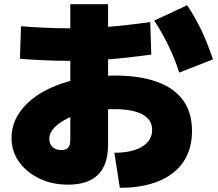

<svg xmlns="http://www.w3.org/2000/svg" viewBox="-20 -835 1040 915"><path d="M525 -107Q609 -107 657 -136Q705 -165 705 -216Q705 -249 684 -271Q663 -293 622.5 -304Q582 -315 522 -315Q460 -315 404.5 -304Q349 -293 306.5 -273Q264 -253 239.5 -227.5Q215 -202 215 -173Q215 -157 222 -145Q229 -133 242 -126.5Q255 -120 273 -120Q296 -120 305.5 -132Q315 -144 315 -170V-815H495V-145Q495 45 304 45Q228 45 167 15.5Q106 -14 70.5 -64Q35 -114 35 -178Q35 -242 71.5 -296.5Q108 -351 174 -391Q240 -431 329.5 -453Q419 -475 525 -475Q646 -475 728.5 -445Q811 -415 853 -356.5Q895 -298 895 -211Q895 -125 854.5 -64.5Q814 -4 737 28Q660 60 551 60ZM313 -545Q253 -545 187.5 -548Q122 -551 75 -555L80 -710Q127 -706 191.5 -703Q256 -700 314 -700Q402 -700 493 -707Q584 -714 696 -730L701 -575Q586 -559 494 -552Q402 -545 313 -545ZM834 -489Q814 -553 783.5 -616Q753 -679 715 -737L872 -810Q912 -750 941 -688Q970 -626 995 -552Z"/></svg>

Font: M PLUS 2 Thin Black
Style: Regular
Weight: 900
Version: Version 1.001